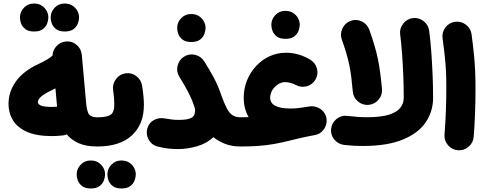

<svg xmlns="http://www.w3.org/2000/svg" viewBox="-20 -777 2761 1099"><path d="M28.8 -182.1Q28.8 -252.9 72 -312.3Q115.2 -371.6 200.2 -410.6Q224.1 -421.4 247.8 -435.3Q271.5 -449.2 280.8 -460Q282.2 -490.7 304 -513.7Q325.7 -536.6 357.4 -539.6Q391.6 -543 418.2 -520.5Q444.8 -498 448.2 -463.4L472.7 -190.9Q477.5 -136.2 490.7 -120.8Q503.9 -105.5 536.6 -105.5H537.1Q571.8 -105.5 595.9 -81.1Q620.1 -56.6 620.1 -22Q620.1 12.2 595.9 36.9Q571.8 61.5 537.1 61.5H536.6Q473.6 61.5 431.2 43Q388.7 24.4 362.3 -7.8Q352.5 -3.4 341.8 -2Q325.7 0 307.4 1Q289.1 2 277.8 2Q189.9 2 135 -22.2Q80.1 -46.4 54.4 -88.1Q28.8 -129.9 28.8 -182.1ZM196.8 -192.9Q196.8 -180.7 213.9 -172.9Q231 -165 277.8 -165Q289.6 -165 306.6 -166.5Q306.2 -171.4 305.7 -176.3L297.4 -271Q284.7 -264.6 271.5 -258.3Q196.8 -222.7 196.8 -192.9ZM94.2 -677.7Q94.2 -708.5 116.9 -732.7Q139.6 -756.8 173.8 -756.8Q199.2 -756.8 216.8 -746.1Q234.4 -735.4 244.1 -719.7Q256.8 -699.7 256.8 -677.7Q256.8 -661.6 250 -642.8Q243.2 -624 225.3 -610.4Q207.5 -596.7 175.3 -596.7Q142.1 -596.7 124.8 -610.6Q107.4 -624.5 100.6 -642.6Q94.2 -659.7 94.2 -677.7ZM270 -677.7Q270 -708.5 292.7 -732.7Q315.4 -756.8 349.6 -756.8Q375 -756.8 392.6 -746.1Q410.2 -735.4 419.9 -719.7Q432.6 -699.7 432.6 -677.7Q432.6 -661.6 425.8 -642.8Q418.9 -624 401.1 -610.4Q383.3 -596.7 351.1 -596.7Q317.9 -596.7 300.5 -610.6Q283.2 -624.5 276.4 -642.6Q270 -659.7 270 -677.7Z M453.6 -22Q453.6 -56.6 478.3 -81.1Q502.9 -105.5 537.1 -105.5Q592.3 -105.5 613.3 -120.1Q634.3 -134.8 634.3 -177.2Q634.3 -193.8 632.6 -215.3Q630.9 -236.8 627.4 -263.7Q623.5 -297.9 644.5 -325.4Q665.5 -353 699.7 -357.4Q733.9 -361.8 761 -340.8Q788.1 -319.8 793.5 -285.6Q803.7 -220.2 803.7 -176.3Q803.7 -65.9 735.1 -2.2Q666.5 61.5 537.1 61.5Q502.9 61.5 478.3 36.9Q453.6 12.2 453.6 -22ZM418.9 220.7Q418.9 189.9 441.7 165.8Q464.4 141.6 498.5 141.6Q523.9 141.6 541.5 152.3Q559.1 163.1 568.8 178.7Q581.5 198.7 581.5 220.7Q581.5 236.8 574.7 255.6Q567.9 274.4 550 288.1Q532.2 301.8 500 301.8Q466.8 301.8 449.5 287.8Q432.1 273.9 425.3 255.9Q418.9 238.8 418.9 220.7ZM594.7 220.7Q594.7 189.9 617.4 165.8Q640.1 141.6 674.3 141.6Q699.7 141.6 717.3 152.3Q734.9 163.1 744.6 178.7Q757.3 198.7 757.3 220.7Q757.3 236.8 750.5 255.6Q743.7 274.4 725.8 288.1Q708 301.8 675.8 301.8Q642.6 301.8 625.2 287.8Q607.9 273.9 601.1 255.9Q594.7 238.8 594.7 220.7Z M823.2 -41.5Q832.5 -74.7 861.8 -90.3Q891.1 -106 926.3 -98.6Q946.3 -95.2 963.4 -93Q980.5 -90.8 1001 -90.8Q1044.9 -90.8 1065.2 -98.1Q1085.4 -105.5 1091.1 -117.7Q1096.7 -129.9 1096.7 -145Q1096.7 -151.9 1095.2 -158.2Q1091.8 -167.5 1088.4 -177.7Q1077.6 -210.9 1056.9 -250.7Q1036.1 -290.5 1006.3 -337.9Q988.3 -367.2 996.6 -401.1Q1004.9 -435.1 1034.2 -453.1Q1063.5 -471.2 1097.4 -462.9Q1131.3 -454.6 1149.4 -425.3Q1179.2 -377.9 1203.4 -333.3Q1227.5 -288.6 1246.6 -232.4Q1263.7 -184.6 1278.3 -156.7Q1293 -128.9 1311.5 -117.2Q1330.1 -105.5 1357.4 -105.5H1357.9Q1392.6 -105.5 1416.7 -81.1Q1440.9 -56.6 1440.9 -22Q1440.9 12.2 1416.7 36.9Q1392.6 61.5 1357.9 61.5H1357.4Q1307.1 61.5 1268.8 46.6Q1230.5 31.7 1201.7 8.3Q1161.1 45.4 1106 60.8Q1050.8 76.2 1001 76.2Q966.3 76.2 941.9 73.2Q917.5 70.3 880.9 61.5Q848.1 53.2 831.1 22.2Q814 -8.8 823.2 -41.5ZM994.1 -617.7Q994.1 -648.4 1016.8 -672.6Q1039.6 -696.8 1073.7 -696.8Q1099.1 -696.8 1116.7 -686Q1134.3 -675.3 1144 -659.7Q1156.7 -639.6 1156.7 -617.7Q1156.7 -602.1 1149.9 -583Q1143.1 -564 1125.2 -550.3Q1107.4 -536.6 1075.2 -536.6Q1042 -536.6 1024.7 -550.5Q1007.3 -564.5 1000.5 -582.5Q994.1 -599.6 994.1 -617.7Z M1274.4 -22Q1274.4 -56.6 1299.1 -81.1Q1323.7 -105.5 1357.9 -105.5Q1382.3 -105.5 1403.3 -106.4Q1375 -155.3 1375 -217.8Q1375 -269 1393.3 -315.2Q1411.6 -361.3 1444.6 -397.5Q1477.5 -433.6 1521.5 -454.3Q1565.4 -475.1 1616.7 -475.1Q1689.5 -475.1 1755.9 -435.5Q1785.2 -417.5 1794.2 -384.3Q1803.2 -351.1 1785.6 -321.3Q1768.1 -291.5 1734.9 -283Q1701.7 -274.4 1671.4 -291.5Q1660.2 -297.9 1642.6 -302.5Q1625 -307.1 1612.3 -307.1Q1590.8 -307.1 1571 -294.2Q1551.3 -281.2 1538.8 -261Q1526.4 -240.7 1526.4 -218.3Q1526.4 -155.8 1644 -155.8Q1668.5 -155.8 1698.2 -159.7Q1721.7 -163.6 1749.5 -167.5Q1750.5 -168 1752 -168Q1763.7 -169.4 1775.9 -168Q1803.2 -164.1 1822.8 -146.5Q1844.2 -127.4 1848.6 -100.6Q1852.5 -75.7 1842.8 -52.7Q1838.4 -42.5 1831.5 -34.2Q1812 -8.3 1780.8 -3.4Q1778.8 -2.9 1777.3 -2.9Q1764.6 0 1749 2.4Q1695.3 13.2 1648.4 25.4Q1596.7 38.6 1551.8 46.6Q1506.8 54.7 1460.2 58.1Q1413.6 61.5 1357.9 61.5Q1323.7 61.5 1299.1 36.9Q1274.4 12.2 1274.4 -22ZM1533.2 -635.7Q1533.2 -666.5 1555.9 -690.7Q1578.6 -714.8 1612.8 -714.8Q1638.2 -714.8 1655.8 -704.1Q1673.3 -693.4 1683.1 -677.7Q1695.8 -657.7 1695.8 -635.7Q1695.8 -620.1 1689 -601.1Q1682.1 -582 1664.3 -568.4Q1646.5 -554.7 1614.3 -554.7Q1581.1 -554.7 1563.7 -568.6Q1546.4 -582.5 1539.6 -600.6Q1533.2 -617.7 1533.2 -635.7Z M1875 -37.6Q1877.9 -72.3 1905 -95Q1932.1 -117.7 1965.8 -113.8Q2001 -109.9 2027.3 -107.9Q2053.7 -106 2080.6 -106Q2160.2 -106 2206.1 -120.4Q2252 -134.8 2271.5 -160.2Q2291 -185.5 2291 -217.3Q2291 -273.4 2288.6 -339.1Q2286.1 -404.8 2281.5 -468Q2276.9 -531.2 2270.5 -579.6Q2266.1 -613.3 2287.4 -641.1Q2308.6 -668.9 2342.8 -673.3Q2377 -677.7 2404.5 -656.2Q2432.1 -634.8 2436.5 -601.1Q2443.8 -546.4 2448.7 -479.7Q2453.6 -413.1 2456.3 -345Q2459 -276.9 2459 -217.3Q2459 -139.2 2416.5 -76.7Q2374 -14.2 2284.9 22.2Q2195.8 58.6 2056.6 58.6Q2029.8 58.6 2005.9 57.4Q1981.9 56.2 1951.2 52.7Q1917 48.8 1894.5 22.7Q1872.1 -3.4 1875 -37.6ZM1936.5 -550.8Q1925.3 -583 1940.2 -614.5Q1955.1 -646 1987.3 -657.7Q2019.5 -669.4 2050.8 -654.3Q2082 -639.2 2093.8 -606.9Q2112.3 -555.2 2124 -514.9Q2135.7 -474.6 2143.3 -438Q2150.9 -401.4 2156.2 -360.8Q2161.6 -320.3 2166.5 -267.6Q2169.4 -233.4 2147 -206.5Q2124.5 -179.7 2089.8 -176.8Q2055.7 -173.8 2029.1 -196.3Q2002.4 -218.8 1999.5 -252.9Q1995.1 -299.8 1990.7 -335.4Q1986.3 -371.1 1979.7 -403.1Q1973.1 -435.1 1962.9 -470.2Q1952.6 -505.4 1936.5 -550.8Z M2513.2 -558.1Q2508.8 -592.3 2529.8 -620.1Q2550.8 -647.9 2585 -652.3Q2619.1 -656.7 2647 -635.7Q2674.8 -614.7 2679.2 -580.6Q2688 -514.6 2692.9 -464.8Q2697.8 -415 2699.7 -369.1Q2701.7 -323.2 2701.7 -268.6Q2701.7 -196.3 2699 -125Q2696.3 -53.7 2691.4 6.3Q2688.5 40.5 2661.9 63.2Q2635.3 85.9 2600.6 83Q2566.4 80.1 2543.9 53.5Q2521.5 26.9 2524.4 -7.3Q2529.3 -67.9 2532 -137.9Q2534.7 -208 2534.7 -277.3Q2534.7 -325.2 2533 -364.3Q2531.2 -403.3 2526.6 -448.2Q2522 -493.2 2513.2 -558.1Z"/></svg>

Font: Mikhak-DS1-FD Black
Style: Regular
Weight: 900
Designer: Amin Abedi
Version: Version 3.2